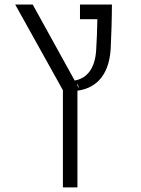

<svg xmlns="http://www.w3.org/2000/svg" viewBox="-20 -606 626 851"><path d="M258.8 224.6H323.2V-204.1C390.1 -212.9 462.9 -255.9 470.7 -391.1C473.1 -432.1 476.1 -534.2 476.1 -585.9H334.5V-521H411.6C410.6 -472.7 408.7 -417.5 406.2 -383.3C401.4 -305.7 368.2 -259.3 311 -249L125 -585.9H47.4L258.8 -206.1ZM323.2 -226.6V-236.3L330.6 -213.4Z"/></svg>

Font: Cascadia Code Light
Style: Regular
Weight: 300
Monospace: yes
Designer: Aaron Bell
Foundry: Saja Typeworks
Version: Version 2404.023